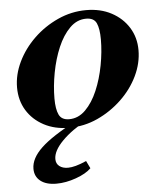

<svg xmlns="http://www.w3.org/2000/svg" viewBox="-51 -507 658 788"><g transform="rotate(-5 278.0 -112.5)"><path d="M222 13Q163 13 118 -11Q73 -35 48 -76Q23 -117 23 -170Q23 -223 48 -275Q73 -327 116.5 -369Q160 -411 216 -436.5Q272 -462 333 -462Q392 -462 437 -438Q482 -414 507.5 -373Q533 -332 533 -280Q533 -226 508 -174Q483 -122 439 -80Q395 -38 339.5 -12.5Q284 13 222 13ZM225 -22Q263 -22 292.5 -51.5Q322 -81 342 -128Q362 -175 372.5 -230.5Q383 -286 383 -337Q383 -381 372.5 -404Q362 -427 330 -427Q292 -427 262.5 -397.5Q233 -368 213 -321Q193 -274 182.5 -218.5Q172 -163 172 -112Q172 -68 183 -45Q194 -22 225 -22ZM150 237Q108 237 84.5 218.5Q61 200 61 168Q61 125 106 82.5Q151 40 251 -12H297Q233 22 193.5 62Q154 102 154 136Q154 155 167.5 165.5Q181 176 203 176Q217 176 235.5 171Q254 166 279 155L294 186Q273 207 231 222Q189 237 150 237Z"/></g></svg>

Font: Libre Bodoni
Style: Bold Italic
Weight: 700
Italic angle: -13°
Version: Version 2.005;gftools[0.9.23]